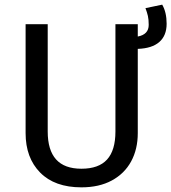

<svg xmlns="http://www.w3.org/2000/svg" viewBox="-20 -793 736 825"><path d="M696 -691Q696 -640 664.5 -612.5Q633 -585 572 -583V-221Q572 -152 543.5 -99.5Q515 -47 460.5 -17.5Q406 12 330 12Q215 12 152.5 -51.5Q90 -115 90 -221V-689H185V-228Q185 -148 221 -108Q257 -68 330 -68Q404 -68 440 -107.5Q476 -147 476 -228V-689H572V-636Q619 -645 619 -686Q619 -709 615.5 -724.5Q612 -740 605 -758L677 -773Q696 -740 696 -691Z"/></svg>

Font: FiraGO
Style: Regular
Weight: 400
Designer: bBox Type
Foundry: bBox Type GmbH
Version: Version 1.001;April 20, 2020;FontCreator 12.0.0.2555 64-bit